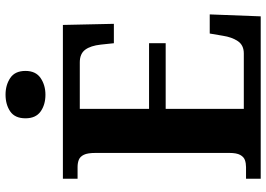

<svg xmlns="http://www.w3.org/2000/svg" viewBox="-154 -807 961 693"><g transform="rotate(-90 326.5 -460.5)"><path d="M28 0V-53H70Q83.7 -53 95.2 -57Q106.7 -61.1 113.8 -74Q121 -87 121 -113V-596Q121 -624.9 114.3 -638.4Q107.6 -652 96.3 -656.5Q85 -661 70 -661H28V-714H583L587 -530H517L512 -577Q508 -614 493.5 -633.5Q479 -653 448 -653H280V-403H517V-343H280V-61H480Q510 -61 524.5 -82.5Q539 -104 544 -137L552 -184H621L614 0ZM331.1 -777Q295 -777 270.5 -794.5Q246 -812 246 -849Q246 -887 270.7 -904Q295.5 -921 331.5 -921Q366 -921 391.5 -904Q417 -887 417 -849Q417 -812 391.4 -794.5Q365.8 -777 331.1 -777Z"/></g></svg>

Font: Noto Serif Gujarati
Style: Regular
Weight: 400
Designer: Universal Thirst, Indian Type Foundry and the Monotype Design Team
Foundry: Monotype Imaging Inc.
Version: Version 2.102